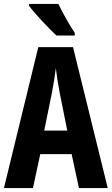

<svg xmlns="http://www.w3.org/2000/svg" viewBox="-20 -953 566 973"><path d="M276 -933H127V-924C153 -887 231 -805 266 -773H359V-786C337 -818 295 -892 276 -933ZM380 0H526L350 -714H174L0 0H147L184 -172H343ZM283 -480 321 -291H204L243 -482C252 -528 259 -573 263 -608C267 -572 274 -527 283 -480Z"/></svg>

Font: Noto Sans Lao Looped ExtraCondensed
Style: Bold
Weight: 700
Width: 2
Designer: Mark Frömberg, Ben Mitchell
Foundry: The Fontpad Ltd
Version: Version 1.002